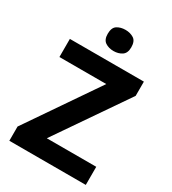

<svg xmlns="http://www.w3.org/2000/svg" viewBox="-220 -1043 1035 1157"><g transform="rotate(30 298.0 -464.5)"><path d="M565 0H33V-99L368 -588H42V-714H557V-615L221 -126H565ZM306 -929Q339 -929 363.5 -913.5Q388 -898 388 -855Q388 -814 363.5 -798Q339 -782 306 -782Q272 -782 248 -798Q224 -814 224 -855Q224 -898 248 -913.5Q272 -929 306 -929Z"/></g></svg>

Font: Noto Sans Meetei Mayek
Style: Bold
Weight: 700
Designer: Monotype Design Team and Neelakash Kshetrimayum
Foundry: Monotype Imaging Inc.
Version: Version 2.002; ttfautohint (v1.8.4.7-5d5b)